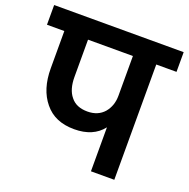

<svg xmlns="http://www.w3.org/2000/svg" viewBox="-152 -865 972 989"><g transform="rotate(20 334.0 -370.0)"><path d="M689 -740C689 -740 -21 -740 -21 -740C-21 -740 -21 -632 -21 -632C-21 -632 74 -632 74 -632C74 -632 74 -428 74 -428C74 -428 74 -428 74 -428C74 -351 93 -290 131 -244C169 -197 223 -174 294 -174C294 -174 294 -174 294 -174C363 -174 415 -196 450 -241C450 -241 450 0 450 0C450 0 578 0 578 0C578 0 578 -632 578 -632C578 -632 689 -632 689 -632C689 -632 689 -740 689 -740ZM450 -414C450 -414 450 -414 450 -414C450 -377 439 -346 418 -321C396 -296 366 -283 327 -283C327 -283 327 -283 327 -283C286 -283 255 -296 235 -322C214 -347 204 -383 204 -428C204 -428 204 -632 204 -632C204 -632 450 -632 450 -632C450 -632 450 -414 450 -414Z"/></g></svg>

Font: Girnar Poppins
Style: SemiBold
Weight: 500
Designer: Ninad Kale (Devanagari), Jonny Pinhorn (Latin)
Foundry: Indian Type Foundry
Version: ""